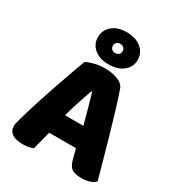

<svg xmlns="http://www.w3.org/2000/svg" viewBox="-204 -989 1034 1124"><g transform="rotate(30 313.5 -426.5)"><path d="M194 -588Q211 -598 245.5 -607Q280 -616 315 -616Q365 -616 403.5 -601.5Q442 -587 453 -556Q471 -504 492 -435Q513 -366 534 -292.5Q555 -219 575 -147.5Q595 -76 610 -21Q598 -7 574 1.5Q550 10 517 10Q493 10 476.5 6Q460 2 449.5 -6Q439 -14 432.5 -27Q426 -40 421 -57L403 -126H222Q214 -96 206 -64Q198 -32 190 -2Q176 3 160.5 6.5Q145 10 123 10Q72 10 47.5 -7.5Q23 -25 23 -56Q23 -70 27 -84Q31 -98 36 -117Q43 -144 55.5 -184Q68 -224 83 -270.5Q98 -317 115 -366Q132 -415 147 -458.5Q162 -502 174.5 -536Q187 -570 194 -588ZM314 -459Q300 -417 282.5 -365.5Q265 -314 251 -261H375Q361 -315 346.5 -366.5Q332 -418 320 -459ZM189 -754Q189 -801 225 -832Q261 -863 321 -863Q384 -863 421 -832Q458 -801 458 -754Q458 -707 421 -676.5Q384 -646 321 -646Q261 -646 225 -676.5Q189 -707 189 -754ZM290 -754Q290 -740 299.5 -731.5Q309 -723 322 -723Q337 -723 346.5 -731.5Q356 -740 356 -754Q356 -768 346.5 -776.5Q337 -785 322 -785Q309 -785 299.5 -776.5Q290 -768 290 -754Z"/></g></svg>

Font: Baloo
Style: Regular
Weight: 400
Designer: Sarang Kulkarni and Ek Type
Foundry: Ek Type
Version: Version 1.443;PS 1.000;hotconv 16.6.51;makeotf.lib2.5.65220;